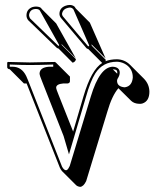

<svg xmlns="http://www.w3.org/2000/svg" viewBox="-20 -679 633 768"><path d="M124 -652.8Q138.7 -652.3 144 -647Q146.5 -644 147.9 -642.1L204.6 -585.4L282.7 -446.3L226.1 -502.9Q227.1 -501 227.1 -499L283.7 -442.4Q282.2 -431.6 270.5 -428.2L213.9 -484.9Q209.5 -485.8 207 -487.8L92.8 -598.1Q85.9 -606.9 85.9 -617.2Q85.9 -641.1 108.9 -650.4Q116.7 -652.8 124 -652.8ZM259.8 -659.2Q271 -658.7 278.3 -652.3Q281.2 -648.4 283.2 -645L339.4 -588.4L402.3 -445.3L345.7 -502Q347.2 -498.5 347.2 -496.1L403.3 -439.5Q402.8 -436.5 401.9 -434.1Q421.9 -441.9 448.2 -441.9Q478.5 -440.9 499.5 -420.4L556.2 -363.8Q577.1 -341.8 577.6 -312.5Q577.6 -274.4 549.8 -265.1Q543.5 -263.2 537.6 -263.7Q516.6 -264.2 504.4 -275.9L453.6 -326.2Q427.7 -295.9 409.7 -233.4L324.7 45.4Q314 67.4 300.8 68.4Q291 67.4 284.7 62L228 5.4Q222.7 -0.5 219.2 -8.8L86.4 -345.2H75.7L19 -401.9Q13.7 -402.3 10.7 -405.3Q9.3 -407.7 8.8 -409.2V-429.2L12.2 -431.2Q13.2 -431.2 99.1 -429.2L199.2 -431.2L203.1 -429.2L259.8 -372.6V-353.5Q258.8 -346.2 250.5 -345.2H233.4Q205.1 -342.8 204.6 -328.6Q205.1 -321.3 214.4 -299.3L272.5 -152.8L314 -293.9Q345.2 -399.9 388.7 -427.2L333 -482.9Q328.6 -483.9 326.2 -485.8L224.1 -606.9Q218.3 -613.8 217.8 -623Q217.8 -647.5 242.7 -656.2Q251 -659.2 259.8 -659.2ZM448.7 -384.3Q449.2 -387.2 449.2 -389.2Q448.7 -395.5 446.3 -397.9Q441.4 -401.4 431.2 -401.9ZM431.2 -412.1Q458 -410.6 459 -389.2Q459 -377 450.2 -363.8Q448.2 -359.4 448.2 -356Q448.2 -335 472.2 -330.6Q476.6 -329.6 481 -330.1Q508.3 -335 511.2 -369.1Q511.2 -407.2 477.1 -424.8Q462.9 -431.6 448.2 -432.1Q391.1 -432.1 361.3 -385.7Q341.3 -354 323.7 -291L255.9 -61.5L234.4 -134.8L148.9 -352.1Q138.2 -377.4 138.2 -385.3Q139.6 -409.7 176.3 -412.1H176.8H192.9V-420.9Q133.8 -418.9 99.1 -418.9Q69.3 -418.9 19 -420.9V-412.1H29.8Q66.9 -412.1 85 -374.5Q88.4 -366.7 92.3 -357.4L228 -12.7Q235.4 1.5 244.1 2Q251 2 257.3 -12.2Q258.3 -13.7 258.8 -14.6L343.3 -293Q378.9 -411.1 431.2 -412.1ZM259.8 -648.9Q231 -646 228 -623Q229 -617.2 231 -614.3L333 -493.2Q335.9 -495.1 336.9 -496.6L336.4 -498L273.9 -641.1Q268.6 -648.4 259.8 -648.9ZM124 -643.1Q101.6 -643.1 96.7 -622.6Q96.2 -619.1 96.2 -617.2Q97.2 -610.4 100.6 -605L213.9 -495.1Q216.3 -497.1 216.8 -498.5L139.2 -637.2Q134.3 -643.1 124 -643.1Z"/></svg>

Font: Linux Biolinum Shadow O
Style: Regular
Weight: 400
Designer: Philipp H. Poll
Foundry: Philipp H. Poll
Version: Version 1.0.4